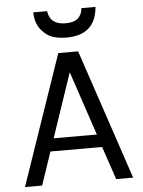

<svg xmlns="http://www.w3.org/2000/svg" viewBox="-57 -880 689 925"><g transform="rotate(-5 287.5 -417.5)"><path d="M139 -835H206Q214 -769 290 -769Q330 -769 349.5 -786Q369 -803 372 -835H440Q429 -700 288 -700Q252 -700 222 -709.5Q192 -719 166 -751Q140 -783 139 -835ZM26 0 242 -629H338L549 0H467L413 -160H163L109 0ZM184 -222H393L289 -532Z"/></g></svg>

Font: Karmilla
Style: Regular
Weight: 400
Designer: Jonathan Pinhorn
Version: Version 1.000